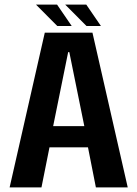

<svg xmlns="http://www.w3.org/2000/svg" viewBox="-20 -818 600 838"><path d="M22 0 175.5 -675.5H383.5L537.5 0H398.5L364 -175H196L161 0ZM212 -267.5H348L282.5 -590.5H277.5ZM357.5 -704.5 264.5 -798H356.5L420.5 -704.5ZM230 -704.5 137 -798H229L293 -704.5Z"/></svg>

Font: Anybody SemiBold
Style: Regular
Weight: 600
Designer: Tyler Finck
Foundry: Etcetera Type Company
Version: Version 1.010; ttfautohint (v1.8.3) -l 8 -r 50 -G 200 -x 14 